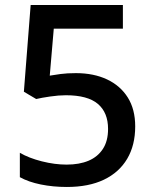

<svg xmlns="http://www.w3.org/2000/svg" viewBox="-20 -734 612 764"><path d="M282 -443Q353 -443 406 -418Q459 -393 488.5 -346Q518 -299 518 -231Q518 -156 486 -102Q454 -48 393.5 -19Q333 10 246 10Q191 10 142 0Q93 -10 59 -29V-126Q95 -105 146.5 -92Q198 -79 245 -79Q296 -79 332.5 -94.5Q369 -110 389.5 -141.5Q410 -173 410 -221Q410 -286 369.5 -320.5Q329 -355 242 -355Q214 -355 179.5 -350Q145 -345 124 -340L75 -369L102 -714H469V-620H194L178 -433Q195 -436 221 -439.5Q247 -443 282 -443Z"/></svg>

Font: Noto Sans Hebrew Medium
Style: Regular
Weight: 500
Designer: Monotype Design Team
Foundry: Monotype Imaging Inc.
Version: Version 2.003